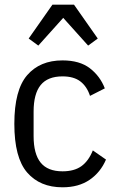

<svg xmlns="http://www.w3.org/2000/svg" viewBox="-20 -785 494 817"><path d="M246 12Q150 12 95.5 -51Q41 -114 41 -258Q41 -402 95.5 -465Q150 -528 246 -528Q319 -528 362.5 -494.5Q406 -461 426 -409L363 -377Q350 -417 322 -438.5Q294 -460 246 -460Q183 -460 153 -423Q123 -386 123 -310V-206Q123 -130 153 -93Q183 -56 246 -56Q296 -56 326.5 -78Q357 -100 375 -145L431 -106Q408 -52 361.5 -20Q315 12 246 12ZM295 -765 396 -621 355 -591 249 -709 143 -591 102 -621 203 -765Z"/></svg>

Font: IBM Plex Sans Cond
Style: Regular
Weight: 400
Width: 3
Designer: Mike Abbink, Paul van der Laan, Pieter van Rosmalen
Foundry: Bold Monday
Version: Version 1.3